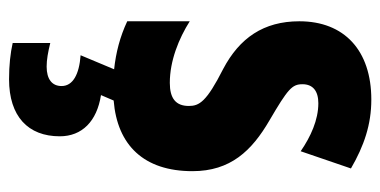

<svg xmlns="http://www.w3.org/2000/svg" viewBox="-228 -372 840 424"><g transform="rotate(90 192.0 -160.0)"><path d="M281 128C281 79 248 46 190 37L202 9C301 1 358 -58 358 -165C358 -249 313 -296 246 -335C176 -376 166 -385 166 -408C166 -431 181 -443 208 -443C245 -443 282 -426 314 -404L352 -515C302 -544 255 -560 200 -560C91 -560 27 -500 27 -401C27 -322 64 -269 132 -233C205 -196 214 -180 214 -157C214 -128 197 -115 163 -115C114 -115 65 -135 27 -159V-21C61 -5 96 4 133 8L102 82C144 85 170 99 170 124C170 145 155 157 127 157C112 157 95 154 75 149V232C97 237 124 240 155 240C237 240 281 198 281 128Z"/></g></svg>

Font: Noto Sans Thai Looped ExtraCondensed ExtraBold
Style: Regular
Weight: 800
Width: 2
Designer: Sasikarn Vongin, Ben Mitchell
Foundry: The Fontpad Ltd
Version: Version 1.001